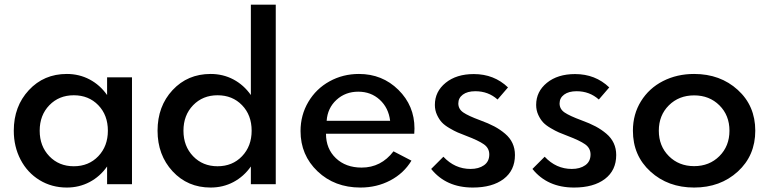

<svg xmlns="http://www.w3.org/2000/svg" viewBox="-20 -802 3345 836"><path d="M40 -232.9Q40 -338.9 105.5 -409.4Q170.9 -480 271 -480Q324.7 -480 370.1 -456.1Q415.5 -432.1 446.3 -388.2V-465.3H554.7V0H446.3V-77.1Q415.5 -33.2 370.1 -9.3Q324.7 14.6 271 14.6Q205.1 14.6 152.1 -17.8Q99.1 -50.3 69.6 -106.9Q40 -163.6 40 -232.9ZM301.3 -78.1Q366.2 -78.1 408 -121.8Q449.7 -165.5 449.7 -232.9Q449.7 -300.8 408 -344Q366.2 -387.2 301.3 -387.2Q236.8 -387.2 194.8 -343.8Q152.8 -300.3 152.8 -232.9Q152.8 -165.5 194.8 -121.8Q236.8 -78.1 301.3 -78.1Z M666 -232.9Q666 -339.4 731.4 -409.7Q796.9 -480 897 -480Q951.2 -480 996.3 -456.1Q1041.5 -432.1 1072.3 -388.2V-781.7H1180.7V0H1072.3V-77.1Q1041.5 -33.2 996.3 -9.3Q951.2 14.6 897 14.6Q796.9 14.6 731.4 -56.2Q666 -127 666 -232.9ZM927.2 -78.1Q992.2 -78.1 1033.9 -121.8Q1075.7 -165.5 1075.7 -232.9Q1075.7 -300.8 1033.9 -344Q992.2 -387.2 927.2 -387.2Q862.8 -387.2 820.8 -343.8Q778.8 -300.3 778.8 -232.9Q778.8 -165.5 820.8 -121.8Q862.8 -78.1 927.2 -78.1Z M1288.6 -231.4Q1288.6 -300.8 1322.5 -358.2Q1356.4 -415.5 1414.8 -447.8Q1473.1 -480 1543 -480Q1644.5 -480 1714.6 -410.9Q1784.7 -341.8 1784.7 -242.7Q1784.7 -236.3 1783.7 -219.7H1399.4Q1399.4 -154.3 1442.4 -113.3Q1485.4 -72.3 1554.7 -72.3Q1639.2 -72.3 1693.4 -143.1L1771.5 -102.5Q1738.3 -47.4 1679.4 -16.4Q1620.6 14.6 1549.3 14.6Q1437 14.6 1362.8 -55.9Q1288.6 -126.5 1288.6 -231.4ZM1402.3 -275.9H1678.7Q1671.9 -332.5 1633.5 -367.7Q1595.2 -402.8 1540 -402.8Q1483.9 -402.8 1445.1 -367.2Q1406.2 -331.5 1402.3 -275.9Z M1857.4 -66.4 1910.6 -119.6Q1960.4 -66.4 2028.8 -66.4Q2064.5 -66.4 2087.4 -82.5Q2110.4 -98.6 2110.4 -129.4Q2110.4 -157.2 2086.7 -173.8Q2063 -190.4 2011.2 -210Q1987.3 -219.2 1972.9 -225.3Q1958.5 -231.4 1937.3 -243.9Q1916 -256.3 1904.1 -269Q1892.1 -281.7 1882.8 -301.8Q1873.5 -321.8 1873.5 -345.2Q1873.5 -403.3 1920.4 -441.4Q1967.3 -479.5 2043 -479.5Q2131.3 -479.5 2191.9 -421.4L2146.5 -368.7Q2106 -404.8 2049.8 -404.8Q2015.1 -404.8 1995.4 -390.1Q1975.6 -375.5 1975.6 -351.6Q1975.6 -327.1 1997.3 -312.3Q2019 -297.4 2070.8 -278.3Q2106.9 -265.1 2132.6 -251.5Q2158.2 -237.8 2179.4 -219.7Q2200.7 -201.7 2211.4 -178.5Q2222.2 -155.3 2222.2 -127Q2222.2 -60.1 2172.9 -22.7Q2123.5 14.6 2038.6 14.6Q1922.4 14.6 1857.4 -66.4Z M2298.3 -66.4 2351.6 -119.6Q2401.4 -66.4 2469.7 -66.4Q2505.4 -66.4 2528.3 -82.5Q2551.3 -98.6 2551.3 -129.4Q2551.3 -157.2 2527.6 -173.8Q2503.9 -190.4 2452.1 -210Q2428.2 -219.2 2413.8 -225.3Q2399.4 -231.4 2378.2 -243.9Q2356.9 -256.3 2345 -269Q2333 -281.7 2323.7 -301.8Q2314.5 -321.8 2314.5 -345.2Q2314.5 -403.3 2361.3 -441.4Q2408.2 -479.5 2483.9 -479.5Q2572.3 -479.5 2632.8 -421.4L2587.4 -368.7Q2546.9 -404.8 2490.7 -404.8Q2456.1 -404.8 2436.3 -390.1Q2416.5 -375.5 2416.5 -351.6Q2416.5 -327.1 2438.2 -312.3Q2460 -297.4 2511.7 -278.3Q2547.9 -265.1 2573.5 -251.5Q2599.1 -237.8 2620.4 -219.7Q2641.6 -201.7 2652.3 -178.5Q2663.1 -155.3 2663.1 -127Q2663.1 -60.1 2613.8 -22.7Q2564.5 14.6 2479.5 14.6Q2363.3 14.6 2298.3 -66.4Z M2735.8 -232.9Q2735.8 -304.7 2771 -361.3Q2806.2 -418 2866.9 -449Q2927.7 -480 3002.4 -480Q3116.2 -480 3192.4 -410.6Q3268.6 -341.3 3268.6 -232.9Q3268.6 -124.5 3192.4 -54.9Q3116.2 14.6 3002.4 14.6Q2888.7 14.6 2812.3 -54.9Q2735.8 -124.5 2735.8 -232.9ZM2892.3 -343.3Q2848.6 -299.8 2848.6 -232.9Q2848.6 -166 2892.3 -122.3Q2936 -78.6 3002.4 -78.6Q3068.8 -78.6 3112.5 -122.3Q3156.2 -166 3156.2 -232.9Q3156.2 -299.8 3112.5 -343.3Q3068.8 -386.7 3002.4 -386.7Q2936 -386.7 2892.3 -343.3Z"/></svg>

Font: Spartan MB SemBd
Style: Regular
Weight: 600
Designer: Matt Bailey, Mirko Velimirovic
Foundry: Matt Bailey
Version: Version 1.005